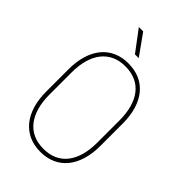

<svg xmlns="http://www.w3.org/2000/svg" viewBox="-270 -1013 1124 1124"><g transform="rotate(45 292.0 -451.5)"><path d="M517.1 -446.3V-264.2Q517.1 -199.2 501.7 -148.2Q486.3 -97.2 457.3 -61.8Q428.2 -26.4 386.7 -7.8Q345.2 10.7 293 10.7Q241.2 10.7 199.5 -7.8Q157.7 -26.4 128.4 -61.8Q99.1 -97.2 83.5 -148.2Q67.9 -199.2 67.9 -264.2V-446.3Q67.9 -511.7 83.3 -562.5Q98.6 -613.3 127.9 -648.7Q157.2 -684.1 198.5 -702.4Q239.7 -720.7 291.5 -720.7Q344.2 -720.7 386 -702.4Q427.7 -684.1 457 -648.7Q486.3 -613.3 501.7 -562.5Q517.1 -511.7 517.1 -446.3ZM490.7 -264.2V-447.3Q490.7 -505.4 477.8 -551.5Q464.8 -597.7 439.7 -629.9Q414.6 -662.1 377.2 -679Q339.8 -695.8 291.5 -695.8Q244.1 -695.8 207.3 -679Q170.4 -662.1 145 -629.9Q119.6 -597.7 106.7 -551.5Q93.8 -505.4 93.8 -447.3V-264.2Q93.8 -205.6 106.9 -159.4Q120.1 -113.3 145.5 -80.8Q170.9 -48.3 208 -31.5Q245.1 -14.6 293 -14.6Q341.3 -14.6 378.2 -31.5Q415 -48.3 440.2 -80.8Q465.3 -113.3 478 -159.4Q490.7 -205.6 490.7 -264.2ZM220.2 -914.1 312.5 -784.7H281.2L184.1 -914.1Z"/></g></svg>

Font: Roboto Condensed Thin
Style: Regular
Weight: 250
Width: 3
Designer: Christian Robertson
Foundry: Google
Version: Version 3.009; 2024